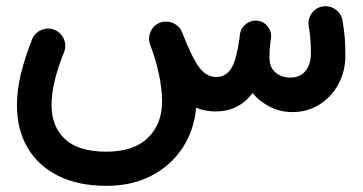

<svg xmlns="http://www.w3.org/2000/svg" viewBox="-20 -314 1171 620"><path d="M34.7 25.4Q34.7 -21.5 47.1 -74Q59.6 -126.5 83.5 -186.5Q91.8 -208 113.3 -217Q134.8 -226.1 155.8 -217.8Q176.8 -209.5 186 -188.2Q195.3 -167 187 -146Q146.5 -46.4 146.5 25.4Q146.5 94.7 189.9 135.3Q233.4 175.8 323.2 175.8Q411.6 175.8 457.5 131.3Q503.4 86.9 503.4 12.7Q503.4 -25.4 493.4 -73.2Q483.4 -121.1 466.3 -165.5L465.3 -168.5Q457 -189.9 466.3 -211.4Q475.6 -232.9 496.6 -240.7Q506.3 -244.6 517.1 -244.1Q528.3 -244.1 538.6 -239.7Q560.5 -230 568.4 -209Q599.1 -129.4 622.6 -97.4Q646 -65.4 677.7 -65.4Q708.5 -65.4 725.6 -91.3Q742.7 -117.2 752.9 -187Q753.4 -194.3 754.9 -204.1Q755.9 -210.4 758.3 -215.8Q758.3 -215.8 758.3 -216.3Q758.8 -217.3 759.3 -218.3Q759.3 -218.3 759.3 -218.8Q759.8 -219.7 760.3 -220.7Q760.3 -220.7 760.7 -220.7Q768.1 -233.9 782 -241.5Q795.9 -249 812 -247.1Q832.5 -244.6 845.2 -227.5Q857.9 -210.4 855 -189.9Q854.5 -188 854.5 -186Q854 -181.6 853 -177.2Q851.6 -163.6 850.8 -152.6Q850.1 -141.6 850.1 -128.4Q850.1 -97.2 869.1 -80.3Q888.2 -63.5 917.5 -63.5Q949.2 -63.5 966.6 -85Q983.9 -106.4 983.9 -140.6Q983.9 -164.1 982.4 -185.3Q981 -206.5 977.1 -229Q973.1 -251.5 986.1 -270.3Q999 -289.1 1021.5 -293Q1043.9 -296.9 1063 -283.7Q1082 -270.5 1085.9 -248.5Q1091.3 -215.8 1093.3 -192.1Q1095.2 -168.5 1095.2 -133.8Q1095.2 -84 1073 -42.7Q1050.8 -1.5 1012.2 23.2Q973.6 47.9 924.3 47.9Q884.8 47.9 851.8 31Q818.8 14.2 795.4 -13.2Q750.5 45.9 675.8 45.9Q642.1 45.9 613.3 33.7Q606.9 106.9 569.3 163.8Q531.7 220.7 469 253.4Q406.2 286.1 324.2 286.1Q232.4 286.1 167.7 253.7Q103 221.2 68.8 162.6Q34.7 104 34.7 25.4Z"/></svg>

Font: Mikhak-FD SemiBold
Style: Regular
Weight: 600
Designer: Amin Abedi
Version: Version 3.2